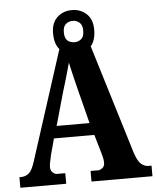

<svg xmlns="http://www.w3.org/2000/svg" viewBox="-59 -927 796 976"><g transform="rotate(-5 339.5 -438.5)"><path d="M5 0V-54H13Q36 -54 53 -68Q70 -82 84 -126L264 -685Q239 -713 239 -768Q239 -821 269.5 -849Q300 -877 344 -877Q388 -877 418.5 -849Q449 -821 449 -768Q449 -714 424 -685L594 -129Q608 -85 625.5 -69.5Q643 -54 662 -54H679V0H368V-54H409Q416 -54 428 -62.5Q440 -71 440 -89Q440 -103 437 -116.5Q434 -130 431 -139L403 -235H197L175 -154Q173 -142 168.5 -123.5Q164 -105 164 -91Q164 -74 175 -64Q186 -54 195 -54H239V0ZM344 -713Q364 -713 378.5 -725.5Q393 -738 393 -768Q393 -797 378 -809.5Q363 -822 344 -822Q323 -822 308.5 -809.5Q294 -797 294 -768Q294 -739 307 -726.5Q320 -714 344 -713ZM216 -297H384L342 -462Q334 -494 323.5 -536.5Q313 -579 306 -612Q301 -593 293.5 -566.5Q286 -540 278 -513Q270 -486 264 -467Z"/></g></svg>

Font: Noto Serif Bengali Condensed ExtraBold
Style: Regular
Weight: 800
Width: 3
Designer: Juan Bruce, Universal Thirst, Indian Type Foundry and the Monotype Design Team.
Foundry: Monotype Imaging Inc.
Version: Version 2.003; ttfautohint (v1.8.4.7-5d5b)